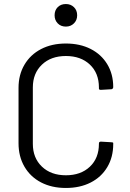

<svg xmlns="http://www.w3.org/2000/svg" viewBox="-20 -924 647 953"><path d="M72 -213V-488Q72 -553 101.5 -603Q131 -653 184 -680.5Q237 -708 307 -708Q377 -708 430 -681Q483 -654 512.5 -605Q542 -556 542 -492Q542 -487 539 -484Q536 -481 532 -481L481 -478Q471 -478 471 -484V-490Q471 -561 426 -603.5Q381 -646 307 -646Q233 -646 188 -603Q143 -560 143 -490V-210Q143 -140 188 -97Q233 -54 307 -54Q381 -54 426 -96.5Q471 -139 471 -210V-212Q471 -221 481 -221L532 -218Q542 -218 542 -214V-209Q542 -144 512.5 -94.5Q483 -45 430 -18Q377 9 307 9Q237 9 184 -18.5Q131 -46 101.5 -96.5Q72 -147 72 -213ZM251 -848Q251 -873 266.5 -888.5Q282 -904 307 -904Q331 -904 347 -888.5Q363 -873 363 -848Q363 -824 347 -808Q331 -792 307 -792Q282 -792 266.5 -808Q251 -824 251 -848Z"/></svg>

Font: Amber EN
Style: Regular
Weight: 400
Designer: Jeremy Tribby
Foundry: Tribby Type Co.
Version: Version 1.403 November 24, 2021